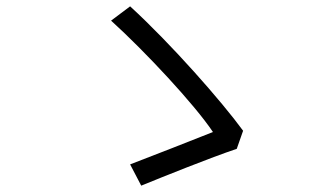

<svg xmlns="http://www.w3.org/2000/svg" viewBox="-20 -656 1040 605"><path d="M726 -187 746 -244C679 -336 519 -518 390 -636L330 -591C437 -494 593 -327 651 -240C596 -218 453 -162 390 -138L425 -71C491 -98 645 -160 726 -187Z"/></svg>

Font: Noto Sans JP DemiLight
Style: Regular
Weight: 350
Designer: Ryoko NISHIZUKA 西塚涼子 (kana, bopomofo & ideographs); Paul D. Hunt (Latin, Greek & Cyrillic); Sandoll Communications 산돌커뮤니
Foundry: Adobe
Version: Version 2.004;hotconv 1.0.118;makeotfexe 2.5.65603